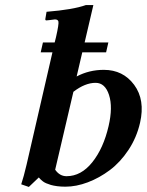

<svg xmlns="http://www.w3.org/2000/svg" viewBox="-20 -718 574 751"><path d="M403.8 -551.8 395 -513.2H301.8L279.8 -418.9Q328.6 -444.8 386.2 -444.8Q461.4 -444.8 504.9 -386Q548.3 -327.1 527.8 -237.8Q514.6 -180.2 482.7 -131.8Q450.7 -83.5 409.7 -52.7Q368.7 -22 323.5 -4.9Q278.3 12.2 235.8 12.2Q218.8 12.2 203.9 10.3Q189 8.3 179 5.4Q168.9 2.4 160.6 -1.2Q152.3 -4.9 147.5 -8.8Q142.6 -12.7 139.2 -15.9Q135.7 -19 134 -21.5Q132.3 -23.9 131.8 -23.9L92.8 13.2L63 2.9Q72.8 -26.4 84 -74.2L185.1 -513.2H139.2L147.9 -551.8H193.8L199.2 -573.2Q210.9 -625 208.5 -633.8Q206.5 -642.1 194.8 -642.1L171.9 -639.2L161.1 -638.2Q157.2 -638.2 157.2 -643.1L162.1 -671.9Q265.6 -680.2 315.9 -698.2H345.2L311 -551.8ZM195.8 -54.2Q213.4 -28.8 240.2 -28.8Q297.4 -28.8 341.1 -83.5Q384.8 -138.2 404.8 -225.1Q421.9 -298.8 406.5 -346.4Q391.1 -394 354 -394Q312.5 -394 267.1 -358.9Z"/></svg>

Font: Linux Libertine
Style: Bold Italic
Weight: 700
Italic angle: -11.5°
Designer: Philipp H. Poll
Foundry: Philipp H. Poll
Version: Version 4.0.5